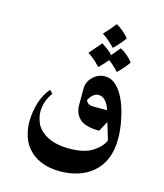

<svg xmlns="http://www.w3.org/2000/svg" viewBox="-113 -626 793 930"><g transform="rotate(15 283.5 -161.0)"><path d="M473 -183Q488 -145 497.5 -97Q507 -49 507 -6Q507 109 435 168Q405 193 363.5 206Q322 219 275 219Q181 219 126 168Q95 139 82.5 101Q70 63 70 29Q70 -28 86 -76Q101 -120 127 -150L143 -134Q130 -119 119.5 -92Q109 -65 109 -37Q109 -13 120 16.5Q131 46 163 68Q210 101 289 101Q365 101 406.5 74Q448 47 461 14Q457 -1 444 -43L435 -71L408 -20Q351 -20 320 -39Q285 -62 282 -110V-198Q282 -231 307.5 -256.5Q333 -282 368 -282Q401 -282 427.5 -256Q454 -230 473 -183ZM419 -126Q419 -129 412.5 -144.5Q406 -160 393 -173.5Q380 -187 362 -187Q347 -187 336.5 -178.5Q326 -170 320 -160.5Q314 -151 313 -148Q313 -144 321.5 -135Q330 -126 352 -126ZM357 -541Q374 -532 393 -516Q412 -500 421 -486Q397 -453 368 -425Q334 -460 304 -479Q334 -511 357 -541ZM313 -433Q327 -425 343 -413Q359 -401 369 -389L406 -433Q424 -424 442.5 -408Q461 -392 470 -378Q446 -345 417 -317Q387 -349 366 -363Q353 -346 324 -317Q287 -356 260 -371Q293 -409 313 -433Z"/></g></svg>

Font: Katibeh
Style: Regular
Weight: 400
Designer: Arabic design by Kourosh Beigpour, Latin design by Eduardo Tunni, engineering by Lasse Fister
Version: Version 1.000